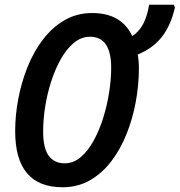

<svg xmlns="http://www.w3.org/2000/svg" viewBox="-20 -780 758 810"><path d="M244 10Q44 10 44 -227Q44 -295 57.5 -365Q71 -435 97 -499.5Q123 -564 162.5 -615Q202 -666 253.5 -695.5Q305 -725 369 -725Q492 -725 538 -628Q567 -646 584.5 -680Q602 -714 609 -760H713L718 -749Q702 -676 664.5 -626.5Q627 -577 561 -550Q566 -523 566 -492Q566 -423 553 -351.5Q540 -280 514 -215Q488 -150 449.5 -99.5Q411 -49 359.5 -19.5Q308 10 244 10ZM253 -91Q290 -91 320.5 -117Q351 -143 375 -186.5Q399 -230 415.5 -283Q432 -336 440.5 -391Q449 -446 449 -494Q449 -625 360 -625Q323 -625 292 -599.5Q261 -574 237 -531.5Q213 -489 196 -436.5Q179 -384 170.5 -329.5Q162 -275 162 -226Q162 -155 185.5 -123Q209 -91 253 -91Z"/></svg>

Font: Noto Sans Condensed SemiBold
Style: Italic
Weight: 600
Width: 3
Italic angle: -12°
Designer: Monotype Design Team
Foundry: Monotype Imaging Inc.
Version: Version 2.013; ttfautohint (v1.8.4.7-5d5b)